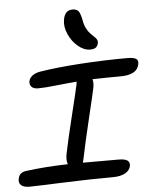

<svg xmlns="http://www.w3.org/2000/svg" viewBox="-65 -961 770 968"><g transform="rotate(-5 319.5 -477.5)"><path d="M410.2 -704.1Q378.9 -704.1 348.9 -729.2Q318.8 -754.4 302.2 -792Q285.6 -829.6 291 -863.8Q298.8 -913.1 337.9 -913.1Q359.4 -913.1 368.7 -901.1Q377.9 -889.2 384.8 -854Q388.2 -831.5 397.2 -814Q406.2 -796.4 415.8 -786.4Q425.3 -776.4 434.3 -768.3Q443.4 -760.3 448.2 -752Q453.1 -743.7 451.2 -733.9Q447.8 -717.8 438 -710.9Q428.2 -704.1 410.2 -704.1ZM44.9 -42Q15.6 -42 2.7 -54Q-10.3 -65.9 -5.9 -85.9Q-1 -119.1 38.1 -123Q132.3 -135.3 247.1 -138.2Q239.3 -159.2 245.1 -189.9Q259.3 -259.8 288.6 -378.9Q317.9 -498 326.2 -537.1Q326.2 -543 328.1 -548.8Q288.1 -545.9 226.1 -539.1Q164.1 -532.2 131.8 -532.2Q109.4 -532.2 98.6 -543Q87.9 -553.7 90.8 -571.8Q93.8 -587.4 108.6 -599.1Q123.5 -610.8 148.9 -615.2Q231.9 -628.9 354.2 -637Q476.6 -645 592.8 -645Q625 -645 637 -636.7Q648.9 -628.4 645 -609.9Q635.3 -556.2 549.8 -556.2Q488.3 -556.2 408.2 -554.2Q413.6 -537.1 409.2 -512.2Q403.8 -485.4 374.3 -362.8Q344.7 -240.2 326.2 -149.9Q324.2 -142.1 323.2 -139.2H502.9Q537.6 -139.2 549.6 -129.2Q561.5 -119.1 558.1 -102.1Q553.7 -79.6 530.3 -66.4Q506.8 -53.2 466.8 -53.2Q355.5 -53.2 211.4 -47.6Q67.4 -42 44.9 -42Z"/></g></svg>

Font: Shantell Sans Irregular
Style: Italic
Weight: 400
Italic angle: -11.31°
Designer: Stephen Nixon, Anya Danilova, Shantell Martin
Foundry: Arrow Type
Version: Version 1.006;[9816181b4]